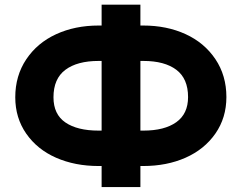

<svg xmlns="http://www.w3.org/2000/svg" viewBox="-20 -760 1015 810"><path d="M408.7 -59.6H396Q296.4 -59.6 216.8 -94.5Q137.2 -129.4 90.8 -196Q44.4 -262.7 44.4 -349.6Q44.4 -440.4 90.8 -509.8Q137.2 -579.1 216.8 -615.7Q296.4 -652.3 396 -652.3H408.7V-740.2H572.3V-652.3H584Q683.6 -652.3 762.9 -616Q842.3 -579.6 888.7 -510.5Q935.1 -441.4 935.1 -350.6Q935.1 -263.2 888.7 -196.5Q842.3 -129.9 762.9 -94.7Q683.6 -59.6 584 -59.6H572.3V29.3H408.7ZM408.7 -502.9H396Q305.7 -502.9 255.6 -465.3Q205.6 -427.7 205.6 -349.6Q205.6 -277.8 255.9 -243.4Q306.2 -209 396 -209H408.7ZM572.3 -209H585Q673.8 -209 723.6 -244.4Q773.4 -279.8 773.4 -350.6Q773.4 -428.2 723.9 -465.6Q674.3 -502.9 585 -502.9H572.3Z"/></svg>

Font: Bert Sans Black
Style: Regular
Weight: 900
Designer: Christian Robertson, Adam Twardoch, & Cristiano Sobral
Foundry: Google
Version: Version 12.135;January 10, 2020;FontCreator 12.0.0.2547 64-b